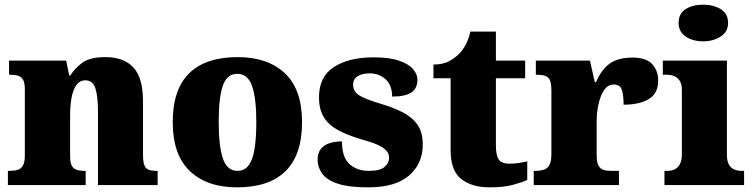

<svg xmlns="http://www.w3.org/2000/svg" viewBox="-20 -797 3246 827"><path d="M14 0V-61H18Q41 -61 56 -65.5Q71 -70 79 -84.5Q87 -99 87 -128V-412Q87 -439 80 -452.5Q73 -466 59 -470.5Q45 -475 23 -475H19V-536H265L278 -472H283Q302 -503 335 -527Q368 -551 434 -551Q514 -551 555 -506Q596 -461 596 -360V-131Q596 -101 601.5 -86Q607 -71 620 -66Q633 -61 655 -61H659V0H402V-317Q402 -381 391 -416Q380 -451 348 -451Q323 -451 308.5 -430Q294 -409 288 -375Q282 -341 282 -301V-125Q282 -98 288.5 -84.5Q295 -71 309 -66Q323 -61 345 -61H349V0Z M1001 10Q872 10 798 -60Q724 -130 724 -271Q724 -412 795 -481.5Q866 -551 1004 -551Q1133 -551 1207 -481.5Q1281 -412 1281 -271Q1281 -130 1210 -60Q1139 10 1001 10ZM1003 -61Q1033 -61 1051 -85Q1069 -109 1076.5 -156Q1084 -203 1084 -271Q1084 -375 1065.5 -427Q1047 -479 1002 -479Q957 -479 939.5 -427Q922 -375 922 -271Q922 -168 940 -114.5Q958 -61 1003 -61Z M1566 10Q1482 10 1434.5 -6Q1387 -22 1367.5 -49.5Q1348 -77 1348 -109Q1348 -138 1362 -155.5Q1376 -173 1400 -180.5Q1424 -188 1453 -188Q1453 -119 1485.5 -90Q1518 -61 1569 -61Q1617 -61 1636.5 -78Q1656 -95 1656 -117Q1656 -136 1643 -149.5Q1630 -163 1603.5 -174.5Q1577 -186 1536 -197Q1475 -215 1434.5 -237.5Q1394 -260 1374 -293.5Q1354 -327 1354 -378Q1354 -467 1418.5 -508.5Q1483 -550 1589 -550Q1658 -550 1699.5 -535.5Q1741 -521 1759.5 -499Q1778 -477 1778 -453Q1778 -417 1752 -399Q1726 -381 1669 -381Q1669 -430 1641 -455.5Q1613 -481 1572 -481Q1541 -481 1521 -469Q1501 -457 1501 -432Q1501 -404 1525.5 -387.5Q1550 -371 1620 -350Q1674 -334 1715 -313Q1756 -292 1778.5 -259.5Q1801 -227 1801 -174Q1801 -92 1742 -41Q1683 10 1566 10Z M2089 10Q2012 10 1966.5 -26Q1921 -62 1921 -150V-460H1847V-519Q1890 -519 1918 -535.5Q1946 -552 1960 -568Q1974 -582 1986.5 -606Q1999 -630 2006 -661H2116V-536H2242V-460H2116V-170Q2116 -130 2127.5 -111Q2139 -92 2175 -92Q2195 -92 2215 -95Q2235 -98 2251 -102V-22Q2233 -13 2192 -1.5Q2151 10 2089 10Z M2279 0V-61H2284Q2307 -61 2322.5 -66Q2338 -71 2346.5 -86.5Q2355 -102 2355 -133V-407Q2355 -437 2348.5 -451.5Q2342 -466 2328 -470.5Q2314 -475 2292 -475H2288V-536H2521L2542 -443H2547Q2564 -482 2586 -505.5Q2608 -529 2637 -539Q2666 -549 2705 -549Q2764 -549 2789.5 -520.5Q2815 -492 2815 -450Q2815 -394 2774 -370Q2733 -346 2666 -346Q2666 -387 2658.5 -410Q2651 -433 2623 -433Q2605 -433 2591.5 -420Q2578 -407 2569 -384.5Q2560 -362 2555 -334.5Q2550 -307 2550 -278V-128Q2550 -99 2557.5 -84.5Q2565 -70 2579 -65.5Q2593 -61 2611 -61H2646V0Z M2842 0V-61H2854Q2873 -61 2887 -68Q2901 -75 2909 -91Q2917 -107 2917 -135V-409Q2917 -434 2908.5 -448Q2900 -462 2886 -468.5Q2872 -475 2854 -475H2835V-536H3111V-131Q3111 -105 3119 -89.5Q3127 -74 3141.5 -67.5Q3156 -61 3174 -61H3185V0ZM3009 -619Q2964 -619 2933.5 -639.5Q2903 -660 2903 -698Q2903 -739 2933.5 -758Q2964 -777 3009 -777Q3052 -777 3084 -758Q3116 -739 3116 -698Q3116 -660 3084 -639.5Q3052 -619 3009 -619Z"/></svg>

Font: Noto Rashi Hebrew Black
Style: Regular
Weight: 900
Version: Version 1.006